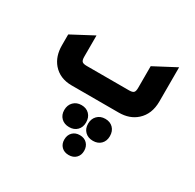

<svg xmlns="http://www.w3.org/2000/svg" viewBox="-181 -654 1279 1258"><g transform="rotate(30 458.5 -25.0)"><path d="M276 0Q187 0 135 -60Q90 -113 90 -196V-278L254 -365V-204Q254 -178 263 -169Q272 -160 298 -160H618Q644 -160 653 -169Q662 -178 662 -204V-368L827 -455V-196Q827 -101 767 -47Q715 0 633 0ZM398 245Q361 245 338 222.5Q315 200 315 163Q315 126 338 102.5Q361 79 398 79Q435 79 457.5 102Q480 125 480 163Q480 200 457.5 222.5Q435 245 398 245ZM578 245Q541 245 518 222.5Q495 200 495 163Q495 126 518 102.5Q541 79 578 79Q615 79 637.5 102Q660 125 660 163Q660 200 637.5 222.5Q615 245 578 245ZM487 405Q453 405 432.5 384.5Q412 364 412 331Q412 297 432.5 276Q453 255 487 255Q521 255 541.5 276Q562 297 562 331Q562 364 541.5 384.5Q521 405 487 405Z"/></g></svg>

Font: Tajawal Black
Style: Regular
Weight: 900
Designer: Boutros Fonts
Foundry: Created by Boutros International 2017
Version: Version 1.700